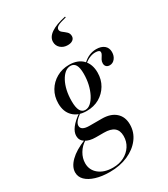

<svg xmlns="http://www.w3.org/2000/svg" viewBox="-238 -761 919 1048"><g transform="rotate(-30 221.5 -236.5)"><path d="M136.3 192.7Q87.1 192.7 49.2 181Q11.3 169.4 -9.3 148.8Q-29.8 128.2 -29.8 100.8Q-29.8 65.3 4.4 31.5Q38.7 -2.4 103.2 -28.2L108.1 -25Q78.2 -7.3 60.5 22.6Q42.7 52.4 42.7 84.7Q42.7 127.4 75.8 154Q108.9 180.6 163.7 180.6Q203.2 180.6 233.5 164.9Q263.7 149.2 281.5 121.8Q299.2 94.4 299.2 59.7Q299.2 24.2 278.2 7.3Q257.3 -9.7 214.5 -9.7H164.5Q124.2 -9.7 99.6 -25.4Q75 -41.1 75 -69.4Q75 -93.5 94.4 -119Q113.7 -144.4 152.4 -171L157.3 -167.7Q132.3 -149.2 122.6 -136.3Q112.9 -123.4 112.9 -111.3Q112.9 -96.8 126.2 -89.1Q139.5 -81.5 165.3 -81.5H242.7Q298.4 -81.5 329.4 -54Q360.5 -26.6 360.5 21.8Q360.5 71 331 109.7Q301.6 148.4 251.2 170.6Q200.8 192.7 136.3 192.7ZM193.5 -158.9Q140.3 -158.9 109.7 -189.1Q79 -219.4 79 -271.8Q79 -316.1 99.6 -350.8Q120.2 -385.5 155.6 -405.6Q191.1 -425.8 234.7 -425.8Q288.7 -425.8 319 -395.2Q349.2 -364.5 349.2 -311.3Q349.2 -267.7 328.6 -233.1Q308.1 -198.4 273.4 -178.6Q238.7 -158.9 193.5 -158.9ZM190.3 -167.7Q208.1 -167.7 224.2 -181.9Q240.3 -196 253.2 -221Q266.1 -246 273.4 -277.4Q280.6 -308.9 280.6 -343.5Q280.6 -381.5 270.2 -399.2Q259.7 -416.9 238.7 -416.9Q219.4 -416.9 203.2 -403.6Q187.1 -390.3 174.6 -366.9Q162.1 -343.5 155.2 -312.9Q148.4 -282.3 148.4 -246.8Q148.4 -206.5 158.9 -187.1Q169.4 -167.7 190.3 -167.7ZM427.4 -312.1Q413.7 -312.1 406 -319.8Q398.4 -327.4 398.4 -340.3Q398.4 -352.4 404 -362.5Q409.7 -372.6 415.3 -381Q421 -389.5 421 -397.6Q421 -405.6 413.7 -409.3Q406.5 -412.9 392.7 -412.9Q375 -412.9 356.5 -405.2Q337.9 -397.6 321 -382.3L318.5 -387.1Q337.9 -406.5 359.7 -416.1Q381.5 -425.8 405.6 -425.8Q437.1 -425.8 455.2 -410.9Q473.4 -396 473.4 -369.4Q473.4 -345.2 460.1 -328.6Q446.8 -312.1 427.4 -312.1ZM347.6 -664.5 349.2 -658.9Q308.1 -649.2 294.4 -640.7Q280.6 -632.3 280.6 -621Q280.6 -609.7 292.7 -600.8Q304.8 -591.9 316.1 -581.5Q327.4 -571 327.4 -554Q327.4 -539.5 315.7 -530.6Q304 -521.8 283.9 -521.8Q257.3 -521.8 239.5 -537.5Q221.8 -553.2 221.8 -577.4Q221.8 -607.3 254 -629.4Q286.3 -651.6 347.6 -664.5Z"/></g></svg>

Font: Playfair 144pt
Style: Italic
Weight: 400
Italic angle: -15.6°
Designer: Claus Eggers Sørensen
Foundry: Claus Eggers Sørensen
Version: Version 2.001;gftools[0.9.30]